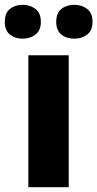

<svg xmlns="http://www.w3.org/2000/svg" viewBox="-45 -779 405 799"><path d="M241 0H73V-549H241ZM-25 -688Q-25 -725 -3.5 -742Q18 -759 49 -759Q80 -759 102.5 -742Q125 -725 125 -688Q125 -652 102.5 -635Q80 -618 49 -618Q18 -618 -3.5 -635Q-25 -652 -25 -688ZM189 -688Q189 -725 210.5 -742Q232 -759 265 -759Q295 -759 317.5 -742Q340 -725 340 -688Q340 -652 317.5 -635Q295 -618 265 -618Q232 -618 210.5 -635Q189 -652 189 -688Z"/></svg>

Font: Noto Sans Tamil ExtraBold
Style: Regular
Weight: 800
Designer: Jelle Bosma - Monotype Design Team
Foundry: Monotype Imaging Inc.
Version: Version 2.004; ttfautohint (v1.8.4.7-5d5b)